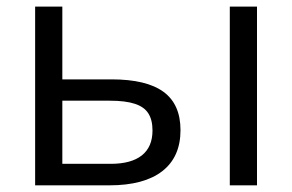

<svg xmlns="http://www.w3.org/2000/svg" viewBox="-20 -556 876 576"><path d="M85.4 -536.1H167V-317.9H314.5Q419.4 -317.9 470.5 -280.5Q521.5 -243.2 521.5 -165.5Q521.5 -85 466.8 -42.5Q412.1 0 308.1 0H85.4ZM437.5 -164.6Q437.5 -196.3 425 -215.8Q412.6 -235.4 384.5 -244.6Q356.4 -253.9 309.6 -253.9H167V-64.5H312Q373.5 -64.5 405.5 -89.8Q437.5 -115.2 437.5 -164.6ZM751 0H669.4V-536.1H751Z"/></svg>

Font: Viking Open Sans
Style: Regular
Weight: 400
Foundry: Ascender Corporation
Version: Version 2.001